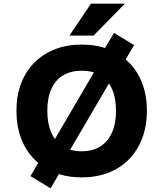

<svg xmlns="http://www.w3.org/2000/svg" viewBox="-20 -960 895 1051"><path d="M427 11Q347 11 281.5 -14.5Q216 -40 168.5 -87.5Q121 -135 95.5 -202.5Q70 -270 70 -353Q70 -437 95.5 -503.5Q121 -570 168.5 -617.5Q216 -665 281.5 -690.5Q347 -716 427 -716Q508 -716 573.5 -690.5Q639 -665 686 -618Q733 -571 758.5 -504Q784 -437 784 -354Q784 -270 758.5 -203Q733 -136 686 -88Q639 -40 573.5 -14.5Q508 11 427 11ZM427 -132Q487 -132 528.5 -158Q570 -184 592.5 -233.5Q615 -283 615 -353Q615 -424 593 -473Q571 -522 529 -547.5Q487 -573 427 -573Q368 -573 325.5 -547.5Q283 -522 261 -473Q239 -424 239 -353Q239 -283 261 -233.5Q283 -184 325.5 -158Q368 -132 427 -132ZM257 71 147 4 219 -120 276 -191 506 -584 530 -655 604 -780 714 -713 641 -589 585 -518 355 -125 330 -54ZM360 -765 478 -940H664L492 -765Z"/></svg>

Font: Nunito Sans 6pt ExtraBold
Style: Regular
Weight: 800
Version: Version 3.101;gftools[0.9.27]